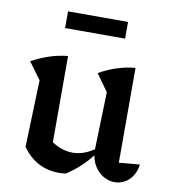

<svg xmlns="http://www.w3.org/2000/svg" viewBox="-80 -760 741 838"><g transform="rotate(10 291.0 -341.5)"><path d="M487 -80 579 -88Q575 -57 560.5 -35.5Q546 -14 525.5 -3.5Q505 7 483 7Q458 7 434.5 -6Q411 -19 394.5 -44.5Q378 -70 374 -108L382 -374L328 -449Q405 -493 487 -500ZM267 7Q259 8 251.5 8.5Q244 9 237 9Q187 9 146.5 -12Q106 -33 74 -77L168 -133Q221 -88 281 -88Q331 -88 382 -125L385 -105Q359 -69 329.5 -41.5Q300 -14 267 7ZM74 -77 84 -374 29 -449Q110 -493 188 -500V-91ZM154 -618V-692H420V-618Z"/></g></svg>

Font: Piazzolla 24pt SemiBold
Style: Regular
Weight: 600
Designer: Juan Pablo del Peral
Foundry: Huerta Tipografica
Version: Version 2.005